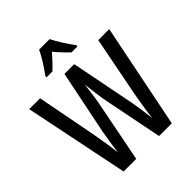

<svg xmlns="http://www.w3.org/2000/svg" viewBox="-255 -1088 1237 1237"><g transform="rotate(-45 363.5 -470.0)"><path d="M411 -940H315C297 -899 257 -837 223 -791V-780H277C300 -802 333 -836 364 -872C393 -837 424 -805 450 -780H505V-791C470 -837 433 -896 411 -940ZM728 -714H628L547 -298C537 -244 526 -176 519 -113C512 -176 503 -233 495 -278L409 -714H320L231 -277C223 -231 213 -168 206 -113C201 -161 190 -231 178 -298L98 -714H-1L145 0H260L343 -423C352 -469 358 -529 364 -573C371 -506 380 -450 384 -422L468 0H584Z"/></g></svg>

Font: Noto Sans Malayalam ExtraCondensed Medium
Style: Regular
Weight: 500
Width: 2
Designer: Jelle Bosma - Monotype Design Team
Foundry: Monotype Imaging Inc.
Version: Version 2.104